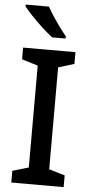

<svg xmlns="http://www.w3.org/2000/svg" viewBox="-62 -976 478 1012"><g transform="rotate(5 177.0 -470.5)"><path d="M315 0H38V-62L123 -87V-626L38 -652V-714H315V-652L231 -626V-87L315 -62ZM155 -941Q167 -919 185 -891.5Q203 -864 222 -838Q241 -812 257 -793V-781H186Q162 -799 131.5 -827Q101 -855 73.5 -884Q46 -913 32 -931V-941Z"/></g></svg>

Font: Noto Sans Medium
Style: Regular
Weight: 500
Designer: Monotype Design Team
Foundry: Monotype Imaging Inc.
Version: Version 2.007